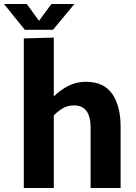

<svg xmlns="http://www.w3.org/2000/svg" viewBox="-61 -940 681 960"><path d="M58 -748 208 -752V-459H209Q242 -491 281.5 -511Q321 -531 368 -531Q459 -531 500.5 -470Q542 -409 542 -308V0H392V-302Q392 -413 309 -413Q275 -413 249.5 -396.5Q224 -380 208 -363V0H58ZM63 -791 -41 -920H73L134 -836L196 -920H311L204 -791Z"/></svg>

Font: Murecho SemiBold
Style: Regular
Weight: 600
Designer: Neil Summerour
Foundry: Positype
Version: Version 1.010; ttfautohint (v1.8.3)